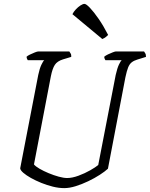

<svg xmlns="http://www.w3.org/2000/svg" viewBox="-20 -969 772 989"><path d="M311 0Q283 0 252.5 -7.5Q222 -15 192.5 -27Q163 -39 139 -52.5Q115 -66 100 -79Q85 -92 84 -102L177 -583Q184 -616 193 -635Q202 -654 208 -659H123Q122 -661 119.5 -665.5Q117 -670 117 -677Q122 -682 134.5 -688Q147 -694 159.5 -699Q172 -704 178 -704H337Q339 -701 343.5 -694Q348 -687 347 -676L304 -663Q275 -654 262.5 -635Q250 -616 242 -576L155 -122Q163 -112 183.5 -100Q204 -88 230.5 -77Q257 -66 282.5 -59Q308 -52 326 -52Q352 -52 384.5 -64Q417 -76 445 -92Q473 -108 486 -119L576 -583Q584 -618 592.5 -636Q601 -654 607 -659H523Q522 -661 519.5 -665.5Q517 -670 517 -677Q524 -683 536.5 -689Q549 -695 561 -699.5Q573 -704 577 -704H722Q724 -700 728 -694.5Q732 -689 732 -676L687 -662Q670 -657 658.5 -648Q647 -639 640 -621.5Q633 -604 626 -571L536 -100Q521 -86 494 -68.5Q467 -51 434.5 -35.5Q402 -20 370 -10Q338 0 311 0ZM507 -768 353 -896Q359 -908 370.5 -920.5Q382 -933 394.5 -941Q407 -949 415 -949Q424 -949 443.5 -928.5Q463 -908 488 -872Q513 -836 537 -789Q533 -785 526 -779Q519 -773 507 -768Z"/></svg>

Font: Texturina 12pt Thin
Style: Italic
Weight: 250
Italic angle: -11°
Designer: Guillermo Torres Carreño
Foundry: Omnibus-Type
Version: Version 1.002